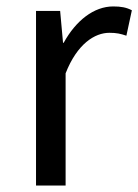

<svg xmlns="http://www.w3.org/2000/svg" viewBox="-20 -577 430 597"><path d="M92 0H184V-349C220 -441 275 -475 320 -475C343 -475 355 -472 373 -466L390 -545C373 -554 356 -557 332 -557C272 -557 216 -513 178 -444H176L167 -543H92Z"/></svg>

Font: ChiuKong Gothic CL
Style: Regular
Weight: 400
Designer: Ryoko NISHIZUKA 西塚涼子 (kana, bopomofo & ideographs); Paul D. Hunt (Latin, Greek & Cyrillic); Sandoll Communications 산돌커뮤니
Foundry: Adobe
Version: Version 1.300